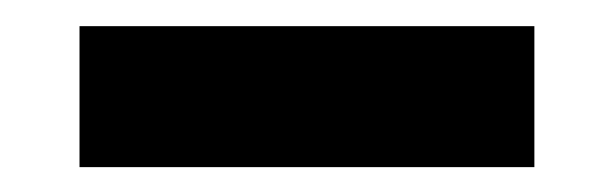

<svg xmlns="http://www.w3.org/2000/svg" viewBox="-20 -361 476 149"><path d="M41.7 -231.3V-340.7H394.7V-231.3Z"/></svg>

Font: Fustat
Style: Regular
Weight: 400
Designer: Mohamed Gaber, Khaled Hosny, Laura Garcia Mut
Foundry: Kief Type Foundry, Alif Type Foundry, Hard Type Foundry
Version: Version 1.007